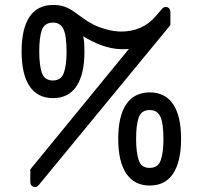

<svg xmlns="http://www.w3.org/2000/svg" viewBox="-20 -734 816 773"><path d="M121 19Q113 19 107.5 13.5Q102 8 102 -1V-52L499 -537Q492 -536 484 -536Q476 -536 468 -536Q428 -537 388 -552Q348 -567 315 -588Q318 -575 319 -560Q320 -545 320 -527Q320 -435 288 -387Q256 -339 194 -339Q131 -339 99 -387Q67 -435 67 -527Q67 -619 99 -666.5Q131 -714 194 -714Q222 -714 241.5 -706.5Q261 -699 278 -687Q295 -675 314 -661Q333 -647 360 -633Q387 -621 414.5 -614Q442 -607 469 -607Q510 -607 545.5 -622.5Q581 -638 607 -669L632 -698Q639 -706 647 -706Q655 -706 660.5 -700.5Q666 -695 666 -685V-633L136 11Q129 19 121 19ZM193 -410Q226 -410 237 -440.5Q248 -471 248 -525Q248 -590 235.5 -616.5Q223 -643 194 -643Q159 -643 148.5 -613Q138 -583 138 -527Q138 -472 148.5 -441Q159 -410 193 -410ZM583 13Q521 13 488.5 -35Q456 -83 456 -175Q456 -267 488.5 -314.5Q521 -362 583 -362Q645 -362 677 -314.5Q709 -267 709 -175Q709 -83 677 -35Q645 13 583 13ZM582 -58Q616 -58 627 -88.5Q638 -119 638 -173Q638 -238 625.5 -264.5Q613 -291 583 -291Q549 -291 538.5 -261Q528 -231 528 -175Q528 -120 538.5 -89Q549 -58 582 -58Z"/></svg>

Font: Miriam Libre Medium
Style: Regular
Weight: 500
Version: Version 2.000